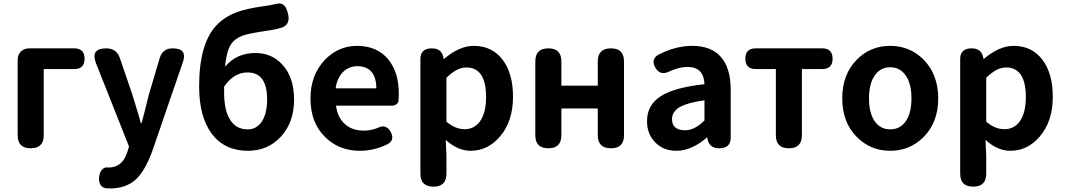

<svg xmlns="http://www.w3.org/2000/svg" viewBox="-20 -831 5966 1076"><path d="M152 0Q79 0 79 -73V-495Q79 -524 97 -542Q115 -560 144 -560H266H396Q454 -560 454 -502Q454 -444 396 -444H225V-73Q225 0 152 0Z M599 225Q581 225 573 224Q547 219 539 196Q531 176 538 147Q543 128 555 117Q568 104 586 108Q587 108 588 108Q665 108 693 23L703 -10L519 -474Q484 -560 576 -560Q633 -560 652 -505L722 -300Q733 -266 754 -195Q764 -160 769 -142H774Q781 -168 794.5 -221Q808 -274 814 -300L875 -505Q891 -560 948 -560Q1033 -560 1004 -480L932 -271L833 17Q794 123 745 171Q688 225 599 225Z M1370 14Q1239 14 1167.5 -80.5Q1096 -175 1096 -347Q1096 -587 1194 -690Q1238 -736 1305 -762Q1363 -783 1449 -795Q1487 -800 1519 -807Q1552 -818 1571 -802Q1587 -788 1595 -749Q1606 -701 1569 -680Q1539 -668 1479 -659Q1382 -645 1348 -634Q1296 -617 1273 -580Q1249 -541 1241 -457Q1306 -534 1410 -534Q1505 -534 1564 -467Q1628 -396 1628 -274Q1628 -145 1554 -65Q1481 14 1370 14ZM1368 -106Q1419 -106 1448 -151Q1477 -196 1477 -274Q1477 -425 1367 -425Q1291 -425 1236 -346V-313Q1236 -210 1271 -158Q1304 -106 1368 -106Z M1998 14Q1878 14 1801 -64Q1720 -144 1720 -279Q1720 -410 1800 -495Q1876 -574 1981 -574Q2093 -574 2156 -498Q2215 -426 2215 -306Q2215 -288 2213 -264Q2211 -254 2201 -246.5Q2191 -239 2178 -239H2035H1863Q1872 -171 1914 -135Q1954 -99 2018 -99Q2059 -99 2096 -114Q2144 -139 2170 -91Q2193 -47 2154 -24Q2078 14 1998 14ZM1861 -336H1975H2089Q2089 -395 2063 -427Q2036 -460 1983 -460Q1937 -460 1904 -429Q1869 -395 1861 -336Z M2409 215Q2336 215 2336 142V-172V-500Q2336 -560 2400 -560Q2456 -560 2465 -508L2466 -502H2470Q2555 -574 2635 -574Q2738 -574 2797 -496Q2855 -419 2855 -289Q2855 -151 2782 -66Q2714 14 2617 14Q2545 14 2478 -47L2482 45V142Q2482 215 2409 215ZM2584 -107Q2638 -107 2670 -151Q2704 -199 2704 -287Q2704 -453 2593 -453Q2540 -453 2482 -395V-272V-149Q2531 -107 2584 -107Z M3053 0Q2980 0 2980 -73V-487Q2980 -560 3053 -560Q3126 -560 3126 -487V-351H3330V-487Q3330 -560 3404 -560Q3477 -560 3477 -487V-73Q3477 0 3404 0Q3330 0 3330 -73V-223H3228H3126V-73Q3126 0 3053 0Z M3772 14Q3698 14 3652 -33Q3606 -80 3606 -152Q3606 -242 3682.5 -291.5Q3759 -341 3928 -359Q3924 -456 3833 -456Q3787 -456 3732 -431Q3679 -404 3652 -453Q3626 -500 3671 -525Q3766 -574 3860 -574Q3966 -574 4020.5 -511.5Q4075 -449 4075 -327V-163V-60Q4075 0 4011 0Q3955 0 3945 -52L3944 -60H3941Q3855 14 3772 14ZM3820 -101Q3873 -101 3928 -156V-269Q3833 -256 3786 -229Q3746 -203 3746 -164Q3746 -101 3820 -101Z M4401 0Q4328 0 4328 -73V-444H4215Q4157 -444 4157 -502Q4157 -560 4215 -560H4401H4588Q4646 -560 4646 -502Q4646 -444 4588 -444H4474V-73Q4474 0 4401 0Z M4969 14Q4859 14 4782 -63Q4700 -146 4700 -279Q4700 -414 4782 -497Q4858 -574 4969 -574Q5079 -574 5156 -497Q5238 -413 5238 -279Q5238 -146 5156 -63Q5079 14 4969 14ZM4969 -106Q5025 -106 5057 -153Q5088 -199 5088 -279.5Q5088 -360 5057 -406Q5025 -454 4969 -454Q4912 -454 4881 -406Q4850 -360 4850 -279.5Q4850 -199 4881 -153Q4913 -106 4969 -106Z M5434 215Q5361 215 5361 142V-172V-500Q5361 -560 5425 -560Q5481 -560 5490 -508L5491 -502H5495Q5580 -574 5660 -574Q5763 -574 5822 -496Q5880 -419 5880 -289Q5880 -151 5807 -66Q5739 14 5642 14Q5570 14 5503 -47L5507 45V142Q5507 215 5434 215ZM5609 -107Q5663 -107 5695 -151Q5729 -199 5729 -287Q5729 -453 5618 -453Q5565 -453 5507 -395V-272V-149Q5556 -107 5609 -107Z"/></svg>

Font: GenSenRounded JP B
Style: Regular
Weight: 700
Version: Version 1.501;PS 1;hotconv 16.6.51;makeotf.lib2.5.65220